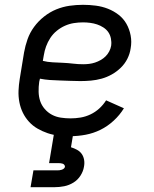

<svg xmlns="http://www.w3.org/2000/svg" viewBox="-20 -558 640 798"><path d="M273 8Q249 8 224.5 5.5Q200 3 178 -4.5Q156 -12 136 -23.5Q116 -35 100.5 -52Q85 -69 75 -89.5Q65 -110 60.5 -133.5Q56 -157 57 -181Q58 -205 62 -230L80 -340Q85 -368 94.5 -395Q104 -422 121.5 -446Q139 -470 163 -489Q187 -508 214 -519Q241 -530 269 -534Q297 -538 325 -538Q352 -538 378.5 -534.5Q405 -531 429 -521.5Q453 -512 473 -496.5Q493 -481 505.5 -459Q518 -437 523 -410.5Q528 -384 523 -357Q520 -335 509.5 -314Q499 -293 482 -276.5Q465 -260 444.5 -248.5Q424 -237 402 -231Q380 -225 358 -223Q336 -221 314 -221Q293 -221 271.5 -222Q250 -223 229 -223.5Q208 -224 187 -225.5Q166 -227 146 -231L143 -218Q140 -197 140.5 -176.5Q141 -156 147 -138Q153 -120 166 -105Q179 -90 196 -81Q213 -72 233 -69Q253 -66 273 -66Q294 -66 315 -69.5Q336 -73 356 -82.5Q376 -92 392.5 -107Q409 -122 421 -141L495 -108Q478 -80 452.5 -56.5Q427 -33 397.5 -18.5Q368 -4 336 2Q304 8 273 8ZM326 -291Q338 -291 350.5 -292.5Q363 -294 375 -298Q387 -302 398.5 -308.5Q410 -315 419 -324Q428 -333 434 -344.5Q440 -356 442 -368Q444 -383 441 -398Q438 -413 430 -424.5Q422 -436 409.5 -444Q397 -452 383.5 -456.5Q370 -461 355 -463Q340 -465 325 -465Q306 -465 287 -462Q268 -459 250 -451Q232 -443 216 -430Q200 -417 189 -400Q178 -383 171.5 -365Q165 -347 162 -328L158 -305Q178 -300 199 -299Q220 -298 241.5 -297Q263 -296 284 -293.5Q305 -291 326 -291ZM107 220 119 150H219Q223 150 227.5 149.5Q232 149 236.5 147.5Q241 146 245 143Q249 140 250 135Q250 135 250 135Q250 135 250 135Q250 131 247.5 127.5Q245 124 241 122.5Q237 121 232.5 120.5Q228 120 224 120H184L204 0H284L275 54Q288 58 300 64.5Q312 71 319.5 81.5Q327 92 329.5 106Q332 120 329 135Q326 154 314.5 172Q303 190 285 201Q267 212 247 216Q227 220 207 220Z"/></svg>

Font: Iosevka Curly Extended
Style: Italic
Weight: 400
Width: 7
Italic angle: -9°
Monospace: yes
Designer: Belleve Invis
Foundry: Belleve Invis
Version: Version 11.1.0; ttfautohint (v1.8.3)